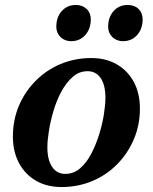

<svg xmlns="http://www.w3.org/2000/svg" viewBox="-20 -740 616 774"><path d="M228 14Q169 14 125 -11.5Q81 -37 56.5 -83Q32 -129 32 -189Q32 -256 56 -313Q80 -370 123.5 -414Q167 -458 224.5 -482Q282 -506 348 -506Q407 -506 451 -480.5Q495 -455 519.5 -409.5Q544 -364 544 -302Q544 -236 519.5 -178.5Q495 -121 452 -77.5Q409 -34 351.5 -10Q294 14 228 14ZM243 -39Q277 -39 303 -61.5Q329 -84 348 -120.5Q367 -157 380 -199Q393 -241 399 -280Q405 -319 405 -346Q405 -397 386 -425Q367 -453 333 -453Q299 -453 273 -430Q247 -407 227.5 -371Q208 -335 195.5 -292.5Q183 -250 177 -211.5Q171 -173 171 -146Q171 -96 190 -67.5Q209 -39 243 -39ZM476 -574Q450 -574 433 -590.5Q416 -607 416 -632Q416 -671 438 -695.5Q460 -720 495 -720Q522 -720 538.5 -704Q555 -688 555 -662Q555 -624 533 -599Q511 -574 476 -574ZM267 -574Q241 -574 224 -590.5Q207 -607 207 -632Q207 -671 229 -695.5Q251 -720 286 -720Q312 -720 329 -704Q346 -688 346 -662Q346 -624 324 -599Q302 -574 267 -574Z"/></svg>

Font: Platypi Light SemiBold
Style: Italic
Weight: 600
Italic angle: -13°
Version: Version 1.200